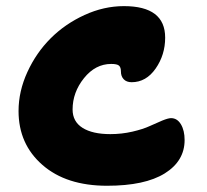

<svg xmlns="http://www.w3.org/2000/svg" viewBox="-20 -635 671 621"><path d="M326.2 -34.2Q194.3 -34.2 117.2 -101.6Q40 -168.9 40 -275.9Q40 -339.8 68.6 -402.1Q97.2 -464.4 143.8 -511Q190.4 -557.6 253.2 -586.4Q315.9 -615.2 380.9 -615.2Q514.2 -615.2 514.2 -513.2Q514.2 -457.5 483.4 -413.3Q452.6 -369.1 405.8 -369.1Q389.2 -369.1 380.1 -378.7Q371.1 -388.2 371.1 -403.8Q371.1 -417.5 364.7 -422.9Q358.4 -428.2 339.8 -428.2Q288.6 -428.2 251.7 -382.3Q214.8 -336.4 214.8 -280.8Q214.8 -241.7 247.1 -221.4Q279.3 -201.2 336.9 -201.2Q373.5 -201.2 408.2 -209.2Q442.9 -217.3 463.9 -227.1Q484.9 -236.8 504.4 -244.9Q523.9 -252.9 533.2 -252.9Q553.2 -252.9 565.2 -232.9Q577.1 -212.9 577.1 -182.1Q577.1 -114.3 512.9 -74.2Q448.7 -34.2 326.2 -34.2Z"/></svg>

Font: Shantell Sans Irregular Bouncy
Style: Regular
Weight: 800
Designer: Stephen Nixon, Anya Danilova, Shantell Martin
Foundry: Arrow Type
Version: Version 1.006;[9816181b4]